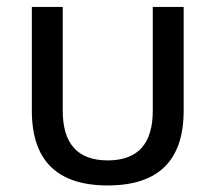

<svg xmlns="http://www.w3.org/2000/svg" viewBox="-20 -533 631 562"><path d="M73.2 -209V-512.7H163.6V-209Q163.6 -63.5 295.4 -63.5Q427.2 -63.5 427.2 -209V-512.7H517.6V-209Q517.6 9.8 295.4 9.8Q73.2 9.8 73.2 -209Z"/></svg>

Font: Voltera
Style: Regular
Weight: 400
Designer: Bernd Montag
Version: Version 1.301